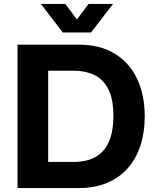

<svg xmlns="http://www.w3.org/2000/svg" viewBox="-20 -956 792 976"><path d="M69 0V-729H379.7Q488.3 -729 563.1 -683.3Q638 -637.6 676.9 -555.6Q715.7 -473.6 715.7 -364Q715.7 -282.7 693.7 -215.6Q671.7 -148.4 628.8 -100.2Q585.9 -52 523.5 -26Q461.1 0 379.7 0ZM224.9 -132.7H354.4Q398.3 -132.7 435.1 -144.6Q471.9 -156.6 499.1 -183.6Q526.3 -210.7 541.4 -255.9Q556.4 -301 556.4 -367.1Q556.4 -453 530.5 -503.1Q504.6 -553.3 459.3 -574.9Q414 -596.6 354.4 -596.6H224.9ZM299.3 -790.9 187.7 -936.1H311.7L371 -857L430.3 -936.1H554.6L442.7 -790.9Z"/></svg>

Font: Mona Sans ExtraLight
Style: Regular
Weight: 200
Designer: Deni Anggara
Foundry: GitHub
Version: Version 2.000